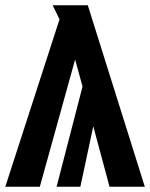

<svg xmlns="http://www.w3.org/2000/svg" viewBox="-29 -713 573 733"><path d="M523.9 0H389.2L327.1 -231L277.8 0H187L286.1 -382.8L257.8 -485.8L123 0H-8.8L198.2 -639.2L171.9 -692.9H306.2Z"/></svg>

Font: Fira Sans Compressed
Style: Bold
Weight: 700
Width: 1
Designer: Carrois Corporate & Edenspiekermann AG
Foundry: Carrois Corporate GbR & Edenspiekermann AG
Version: Version 4.203;PS 004.203;hotconv 1.0.88;makeotf.lib2.5.64775